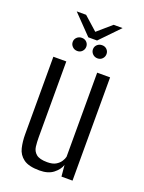

<svg xmlns="http://www.w3.org/2000/svg" viewBox="-139 -790 650 865"><g transform="rotate(20 185.5 -357.5)"><path d="M162 8Q110 8 85 -10.5Q60 -29 53 -59Q46 -89 46 -123V-495H108V-131Q108 -109 110.5 -87.5Q113 -66 129 -52.5Q145 -39 182 -39Q208 -39 223 -48Q238 -57 246 -69.5Q254 -82 256 -92V-495H318V0H265L260 -54Q252 -30 227.5 -11Q203 8 162 8ZM138 -556Q124 -556 114.5 -565.5Q105 -575 105 -588Q105 -601 114.5 -610Q124 -619 138 -619Q152 -619 161 -610Q170 -601 170 -588Q170 -575 161 -565.5Q152 -556 138 -556ZM235 -556Q221 -556 211.5 -565.5Q202 -575 202 -588Q202 -601 211.5 -610Q221 -619 235 -619Q249 -619 258 -610Q267 -601 267 -588Q267 -575 258 -565.5Q249 -556 235 -556ZM164 -631 75 -723H120L185 -665L252 -723H295L206 -631Z"/></g></svg>

Font: Alumni Sans Thin
Style: Regular
Weight: 400
Version: Version 1.018